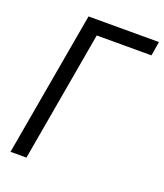

<svg xmlns="http://www.w3.org/2000/svg" viewBox="-136 -826 785 917"><g transform="rotate(20 256.5 -367.5)"><path d="M26 0 155 -735H513L501 -663H223L107 0Z"/></g></svg>

Font: Iosevka SS08
Style: Italic
Weight: 400
Italic angle: -10°
Monospace: yes
Designer: Belleve Invis
Foundry: Belleve Invis
Version: 2.1.0; ttfautohint (v1.8.2)